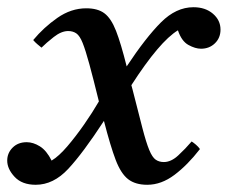

<svg xmlns="http://www.w3.org/2000/svg" viewBox="-63 -500 631 532"><path d="M468 -108Q473 -105 480 -99Q487 -93 491 -87Q457 -43 420.5 -15.5Q384 12 345 12Q312 12 292 -3.5Q272 -19 257.5 -57Q243 -95 225 -165Q167 -76 126 -32Q85 12 36 12Q-2 12 -22.5 -10Q-43 -32 -43 -55Q-43 -76 -28 -91Q-13 -106 11 -106Q29 -106 47.5 -94.5Q66 -83 80 -55Q100 -67 123.5 -94.5Q147 -122 170 -155Q193 -188 211 -219Q195 -284 184.5 -322.5Q174 -361 166 -381Q158 -401 148.5 -407.5Q139 -414 126 -414Q107 -414 86 -397.5Q65 -381 52 -368Q47 -372 40.5 -377.5Q34 -383 29 -389Q58 -424 96 -450.5Q134 -477 176 -477Q208 -477 226.5 -463Q245 -449 258.5 -414.5Q272 -380 288 -316Q341 -396 383 -438Q425 -480 473 -480Q506 -480 527 -462Q548 -444 548 -418Q548 -395 532.5 -380Q517 -365 494 -365Q478 -365 459 -375.5Q440 -386 430 -416Q379 -385 301 -264Q302 -261 302.5 -258.5Q303 -256 304 -253Q321 -186 331.5 -145.5Q342 -105 350.5 -84.5Q359 -64 368.5 -57.5Q378 -51 391 -51Q411 -51 431 -69.5Q451 -88 468 -108Z"/></svg>

Font: Tiro Kannada
Style: Italic
Weight: 400
Italic angle: -11°
Designer: Kannada: John Hudson & Fiona Ross, assisted by Kaja Sojewska. Latin: John Hudson with Paul Hanslow, assisted by Kaja Soj
Foundry: Tiro Typeworks Ltd.
Version: Version 1.52